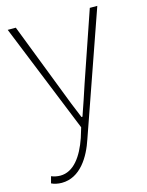

<svg xmlns="http://www.w3.org/2000/svg" viewBox="-116 -599 701 915"><g transform="rotate(-15 234.0 -141.5)"><path d="M74 244C165 244 218 156 245 74L455 -527H418L300 -183C285 -138 267 -82 250 -35H245C225 -82 203 -138 186 -183L53 -527H13L231 12L216 61C187 145 142 209 76 209C60 209 43 205 32 200L23 233C36 240 56 244 74 244Z"/></g></svg>

Font: Harano Aji Gothic CN ExtraLight
Style: Regular
Weight: 250
Foundry: Masamichi Hosoda
Version: HaranoAjiGothicCN-ExtraLight version 20230610;ttx 4.39.4